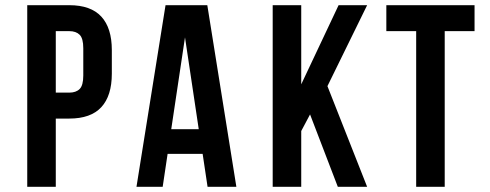

<svg xmlns="http://www.w3.org/2000/svg" viewBox="-20 -720 1887 740"><path d="M247 -700Q330 -700 370.5 -656Q411 -612 411 -527V-436Q411 -351 370.5 -307Q330 -263 247 -263H195V0H85V-700ZM195 -600V-363H247Q273 -363 287 -377Q301 -391 301 -429V-534Q301 -572 287 -586Q273 -600 247 -600Z M891 0H780L761 -127H626L607 0H506L618 -700H779ZM640 -222H746L693 -576Z M1175 -279 1141 -215V0H1031V-700H1141V-395L1285 -700H1395L1242 -388L1395 0H1282Z M1469 -700H1809V-600H1694V0H1584V-600H1469Z"/></svg>

Font: Bebas Neue Bold
Style: Regular
Weight: 700
Designer: Ryoichi Tsunekawa & LGV (GE)
Foundry: Free Software Foundation, Inc.
Version: Version 1.003 August 13, 2016